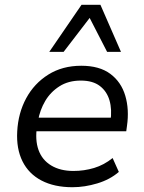

<svg xmlns="http://www.w3.org/2000/svg" viewBox="-20 -774 601 803"><path d="M283 9Q207 9 153.5 -19Q100 -47 74 -99.5Q48 -152 52 -224Q56 -301 89.5 -363Q123 -425 182 -462Q241 -499 320 -499Q396 -499 441.5 -465Q487 -431 504 -373.5Q521 -316 511 -247L508 -225H115L124 -282H462L442 -266Q449 -316 438 -354Q427 -392 397.5 -414.5Q368 -437 318 -437Q266 -437 228.5 -413Q191 -389 169 -351.5Q147 -314 139 -269L135 -247Q126 -189 141 -147Q156 -105 194 -82Q232 -59 287 -59Q332 -59 373.5 -71.5Q415 -84 451 -113L477 -55Q440 -23 387 -7Q334 9 283 9ZM186 -557 321 -754H400L486 -557H428L355 -699L246 -557Z"/></svg>

Font: Nunito Sans 10pt
Style: Italic
Weight: 400
Italic angle: -9°
Designer: Vernon Adams
Foundry: Vernon Adams
Version: Version 3.101;gftools[0.9.27]